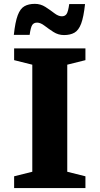

<svg xmlns="http://www.w3.org/2000/svg" viewBox="-20 -952 504 972"><path d="M412.5 -59.5V0H51.5V-59.5L143.5 -82.5V-624.5L51.5 -647.5V-707H412.5V-647.5L320.5 -624.5V-82.5ZM410.5 -931.5Q403.5 -866 390.8 -832.2Q378 -798.5 356.8 -786.5Q335.5 -774.5 304 -774.5Q275 -774.5 250.5 -790.2Q226 -806 205.5 -821.8Q185 -837.5 168 -837.5Q151.5 -837.5 143.5 -826Q135.5 -814.5 130 -775.5H50Q57 -841 69.8 -874.8Q82.5 -908.5 103.8 -920.5Q125 -932.5 156.5 -932.5Q185.5 -932.5 210 -916.8Q234.5 -901 255 -885.2Q275.5 -869.5 293 -869.5Q309 -869.5 317 -881Q325 -892.5 330.5 -931.5Z"/></svg>

Font: Newsreader 6pt SemiBold
Style: Regular
Weight: 600
Designer: Hugues Gentile
Foundry: Production Type
Version: Version 1.003; ttfautohint (v1.8.3)